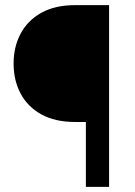

<svg xmlns="http://www.w3.org/2000/svg" viewBox="-20 -731 529 751"><path d="M406.7 0H315.9V-253.9H273.4Q195.8 -253.9 142.1 -283.4Q88.4 -313 60.8 -364.7Q33.2 -416.5 33.2 -482.4Q33.2 -547.9 60.8 -599.6Q88.4 -651.4 142.1 -681.2Q195.8 -710.9 273.4 -710.9H406.7Z"/></svg>

Font: Vazirmatn UI
Style: Regular
Weight: 400
Designer: Saber Rastikerdar
Foundry: Saber Rastikerdar
Version: Version 33.003